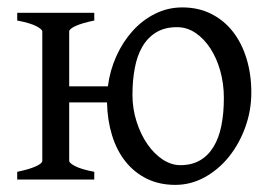

<svg xmlns="http://www.w3.org/2000/svg" viewBox="-20 -489 739 523"><path d="M589.8 -222.2Q589.8 -260.7 580.1 -295.7Q570.3 -330.6 553 -357.2Q535.6 -383.8 512.5 -399.4Q489.3 -415 462.4 -415Q428.7 -415 405.5 -400.9Q382.3 -386.7 367.9 -362.1Q353.5 -337.4 347.2 -303.7Q340.8 -270 340.8 -231Q340.8 -192.4 352.1 -157.5Q363.3 -122.6 381.6 -96.2Q399.9 -69.8 423.3 -54.4Q446.8 -39.1 471.2 -39.1Q502 -39.1 524.4 -52Q546.9 -64.9 561.5 -88.9Q576.2 -112.8 583 -146.5Q589.8 -180.2 589.8 -222.2ZM664.6 -236.8Q664.6 -188 648.2 -142.6Q631.8 -97.2 603.8 -62.3Q575.7 -27.3 537.8 -6.3Q500 14.6 457.5 14.6Q414.1 14.6 379.9 -2.2Q345.7 -19 321.8 -49.1Q297.9 -79.1 285.2 -120.4Q272.5 -161.6 271.5 -210H168.5V-50.8Q168.5 -44.9 184.8 -36.4Q201.2 -27.8 236.8 -21V0H26.9V-21Q60.1 -27.8 77.6 -35.9Q95.2 -43.9 95.2 -50.8V-403.3Q95.2 -409.2 78.9 -417.7Q62.5 -426.3 26.9 -433.1V-454.1H236.8V-433.1Q203.6 -426.3 186 -418.2Q168.5 -410.2 168.5 -403.3V-253.9H273.9Q279.3 -296.9 296.9 -335.9Q314.5 -375 341.1 -404.5Q367.7 -434.1 402.3 -451.4Q437 -468.8 476.6 -468.8Q520.5 -468.8 555.4 -451.2Q590.3 -433.6 614.5 -402.6Q638.7 -371.6 651.6 -329.1Q664.6 -286.6 664.6 -236.8Z"/></svg>

Font: Gentium Plus Cyr
Style: Regular
Weight: 400
Designer: J. Victor Gaultney, Annie Olsen, Iska Routamaa, Becca Hirsbrunner
Foundry: SIL International
Version: Version 5.000